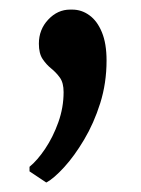

<svg xmlns="http://www.w3.org/2000/svg" viewBox="-20 -147 294 400"><path d="M76 233 41.5 210V200.5Q58 187 74.2 162.8Q90.5 138.5 101.5 107.8Q112.5 77 112.5 45Q112.5 25.5 104.8 14.8Q97 4 86.8 -4.2Q76.5 -12.5 68.8 -24Q61 -35.5 61 -56Q61 -85.5 80.5 -106.2Q100 -127 126 -127H130.5Q150 -127 166.2 -115.2Q182.5 -103.5 192.2 -80Q202 -56.5 202 -21Q202 26 188.8 68Q175.5 110 155.2 144Q135 178 113.8 201.2Q92.5 224.5 77 233Z"/></svg>

Font: Merriweather Light 18pt
Style: Regular
Weight: 400
Version: Version 2.100